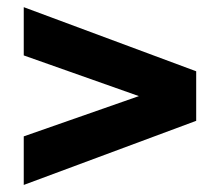

<svg xmlns="http://www.w3.org/2000/svg" viewBox="-20 -618 614 536"><path d="M46.3 -101.7V-237.3L367.7 -349.7L46.3 -463.3V-598L527.7 -419V-280.7Z"/></svg>

Font: MuseoModerno Thin
Style: Regular
Weight: 100
Designer: Pablo Cosgaya, Héctor Gatti, Marcela Romero, and the Authors of The MuseoModerno Project.
Foundry: Omnibus-Type Team
Version: Version 1.003